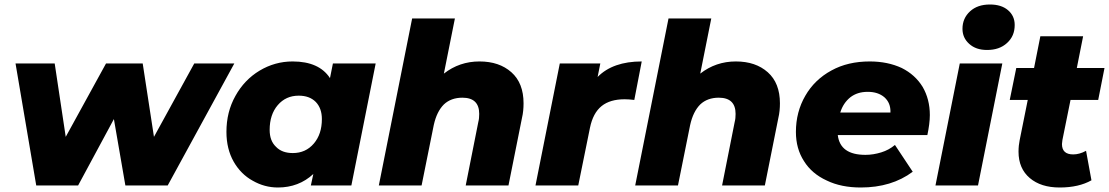

<svg xmlns="http://www.w3.org/2000/svg" viewBox="-20 -824 4928 853"><path d="M843 -542H1021L725 0H537L486 -295L327 0H141L49 -542H223L272 -216L451 -542H614L664 -216Z M1459 -542H1649L1541 0H1361L1372 -51C1329 -11 1276 9 1215 9C1175 9 1138 -1 1103 -21C1068 -40 1039 -69 1018 -106C997 -143 986 -187 986 -238C986 -297 999 -350 1026 -398C1052 -445 1088 -483 1133 -510C1178 -537 1227 -551 1280 -551C1359 -551 1414 -526 1446 -477ZM1281 -144C1319 -144 1350 -158 1374 -186C1398 -214 1410 -250 1410 -295C1410 -327 1401 -352 1383 -371C1364 -390 1339 -399 1307 -399C1269 -399 1238 -385 1214 -357C1190 -329 1178 -292 1178 -247C1178 -215 1187 -190 1206 -172C1224 -153 1249 -144 1281 -144Z M2110 -551C2169 -551 2216 -535 2252 -503C2288 -471 2306 -425 2306 -365C2306 -343 2304 -321 2299 -300L2239 0H2049L2105 -282C2108 -293 2109 -305 2109 -318C2109 -366 2084 -390 2034 -390C2001 -390 1973 -380 1952 -360C1931 -339 1916 -309 1907 -268L1853 0H1663L1811 -742H2001L1952 -497C1998 -533 2051 -551 2110 -551Z M2635 -482C2680 -528 2746 -551 2831 -551L2798 -380C2781 -382 2767 -383 2755 -383C2712 -383 2678 -373 2653 -353C2627 -332 2610 -300 2601 -256L2549 0H2359L2467 -542H2647Z M3249 -551C3308 -551 3355 -535 3391 -503C3427 -471 3445 -425 3445 -365C3445 -343 3443 -321 3438 -300L3378 0H3188L3244 -282C3247 -293 3248 -305 3248 -318C3248 -366 3223 -390 3173 -390C3140 -390 3112 -380 3091 -360C3070 -339 3055 -309 3046 -268L2992 0H2802L2950 -742H3140L3091 -497C3137 -533 3190 -551 3249 -551Z M4111 -313C4111 -287 4107 -257 4100 -224H3702C3709 -165 3750 -136 3825 -136C3849 -136 3872 -140 3895 -147C3918 -154 3938 -165 3956 -180L4035 -61C3972 -14 3895 9 3804 9C3747 9 3696 -1 3653 -22C3609 -42 3575 -71 3552 -108C3528 -145 3516 -188 3516 -238C3516 -297 3530 -351 3558 -399C3585 -446 3624 -484 3674 -511C3723 -538 3780 -551 3844 -551C3898 -551 3945 -541 3986 -522C4026 -502 4057 -474 4079 -438C4100 -402 4111 -360 4111 -313ZM3835 -416C3804 -416 3779 -408 3758 -392C3737 -375 3722 -353 3713 -324H3936C3937 -353 3928 -375 3909 -392C3890 -408 3866 -416 3835 -416Z M4136 0 4244 -542H4433L4325 0ZM4365 -602C4332 -602 4306 -611 4286 -629C4266 -647 4256 -669 4256 -696C4256 -727 4267 -753 4290 -774C4312 -794 4341 -804 4378 -804C4411 -804 4438 -796 4458 -779C4478 -762 4488 -740 4488 -713C4488 -680 4477 -654 4454 -633C4431 -612 4402 -602 4365 -602Z M4736 -380 4700 -202C4699 -193 4698 -187 4698 -184C4698 -153 4715 -138 4748 -138C4766 -138 4785 -143 4805 -154L4829 -23C4792 -2 4745 9 4688 9C4632 9 4588 -5 4555 -33C4522 -61 4505 -100 4505 -150C4505 -169 4507 -186 4510 -201L4546 -380H4466L4495 -522H4574L4602 -663H4792L4764 -522H4887L4859 -380Z"/></svg>

Font: My Font
Style: Italic
Weight: 500
Designer: Julieta Ulanovsky
Foundry: Julieta Ulanovsky
Version: ""